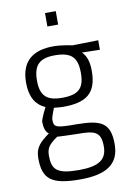

<svg xmlns="http://www.w3.org/2000/svg" viewBox="-100 -758 710 1055"><g transform="rotate(-10 254.5 -231.0)"><path d="M288 -623V-698H228V-623ZM240 -223C156 -223 120 -254 120 -340C120 -427 156 -460 240 -460C332 -460 365 -427 365 -340C365 -254 332 -223 240 -223ZM289 -13C383 -13 419 -4 419 80C419 154 372 184 262 184C140 184 113 156 113 78C113 35 128 16 176 -17C176 -17 251 -13 289 -13ZM261 236C405 236 480 190 480 78C480 -42 429 -65 293 -66C174 -66 166 -72 166 -115C166 -128 186 -177 186 -177C197 -175 228 -173 237 -173C363 -173 426 -213 426 -340C426 -399 411 -428 390 -449L490 -447V-500L345 -497C345 -497 292 -510 240 -510C131 -510 59 -462 59 -340C59 -247 98 -207 141 -189C141 -189 109 -128 109 -111C109 -80 117 -54 134 -43C81 -4 53 21 53 82C53 198 100 236 261 236Z"/></g></svg>

Font: RazerF5 Light
Style: Regular
Weight: 300
Foundry: Razer Inc.
Version: Version 2